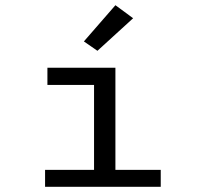

<svg xmlns="http://www.w3.org/2000/svg" viewBox="-20 -717 790 737"><path d="M153 0V-65H341V-391H162V-457H423V-65H597V0ZM354 -522 302 -558 423 -697 491 -647Z"/></svg>

Font: Inconsolata ExtraExpanded
Style: Regular
Weight: 400
Width: 8
Monospace: yes
Designer: Raph Levien, Cyreal, Brenton Simpson
Foundry: Raph Levien, Cyreal, Google
Version: Version 3.000; ttfautohint (v1.8.2.53-6de2)